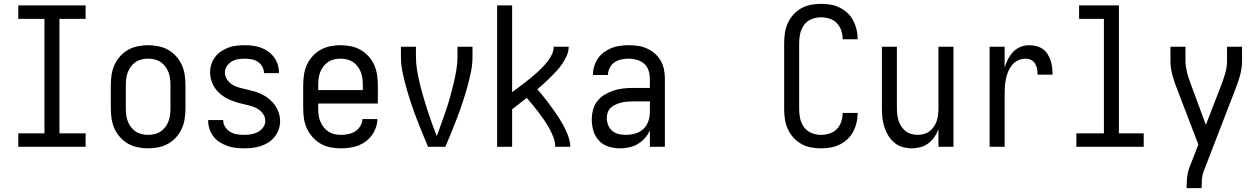

<svg xmlns="http://www.w3.org/2000/svg" viewBox="-20 -763 6540 998"><path d="M75 0V-70H211V-665H75V-735H425V-665H289V-70H425V0Z M750 8Q723 8 696 2.5Q669 -3 646 -16Q623 -29 604.5 -49.5Q586 -70 575 -94.5Q564 -119 560 -146Q556 -173 556 -200V-320Q556 -347 560 -374Q564 -401 575 -425.5Q586 -450 604.5 -470.5Q623 -491 646 -504Q669 -517 696 -522.5Q723 -528 750 -528Q777 -528 804 -522.5Q831 -517 854 -504Q877 -491 895.5 -470.5Q914 -450 925 -425.5Q936 -401 940 -374Q944 -347 944 -320V-200Q944 -173 940 -146Q936 -119 925 -94.5Q914 -70 895.5 -49.5Q877 -29 854 -16Q831 -3 804 2.5Q777 8 750 8ZM750 -62Q767 -62 784 -66Q801 -70 815 -79.5Q829 -89 839.5 -103Q850 -117 856 -133Q862 -149 864 -166Q866 -183 866 -200V-320Q866 -337 864 -354Q862 -371 856 -387Q850 -403 839.5 -417Q829 -431 815 -440.5Q801 -450 784 -454Q767 -458 750 -458Q733 -458 716 -454Q699 -450 685 -440.5Q671 -431 660.5 -417Q650 -403 644 -387Q638 -371 636 -354Q634 -337 634 -320V-200Q634 -183 636 -166Q638 -149 644 -133Q650 -117 660.5 -103Q671 -89 685 -79.5Q699 -70 716 -66Q733 -62 750 -62Z M1249 8Q1227 8 1205 5.5Q1183 3 1162 -4.5Q1141 -12 1122 -24Q1103 -36 1089.5 -53.5Q1076 -71 1069 -92.5Q1062 -114 1062 -136V-139H1140V-138Q1140 -119 1150.5 -103Q1161 -87 1177 -77.5Q1193 -68 1211.5 -65Q1230 -62 1249 -62Q1267 -62 1285.5 -65Q1304 -68 1320 -76.5Q1336 -85 1347.5 -100.5Q1359 -116 1359 -134Q1359 -152 1349.5 -167.5Q1340 -183 1326 -193Q1312 -203 1295.5 -208.5Q1279 -214 1262 -218Q1245 -222 1228.5 -226Q1212 -230 1195.5 -236Q1179 -242 1163.5 -249.5Q1148 -257 1134 -267.5Q1120 -278 1108.5 -291Q1097 -304 1089 -319.5Q1081 -335 1076.5 -352Q1072 -369 1072 -386Q1072 -408 1078.5 -428.5Q1085 -449 1098 -466.5Q1111 -484 1129 -496Q1147 -508 1167 -515.5Q1187 -523 1208.5 -525.5Q1230 -528 1251 -528Q1273 -528 1294 -525.5Q1315 -523 1335.5 -515.5Q1356 -508 1373.5 -495.5Q1391 -483 1404 -466Q1417 -449 1423.5 -428Q1430 -407 1430 -386V-383H1352V-384Q1352 -402 1343 -417.5Q1334 -433 1319 -442.5Q1304 -452 1286.5 -455Q1269 -458 1251 -458Q1234 -458 1216.5 -455Q1199 -452 1184 -443Q1169 -434 1159 -419Q1149 -404 1149 -386Q1149 -369 1158 -353.5Q1167 -338 1181 -327.5Q1195 -317 1211.5 -311.5Q1228 -306 1245 -302Q1262 -298 1279 -294Q1296 -290 1312.5 -284.5Q1329 -279 1344.5 -271Q1360 -263 1373.5 -252.5Q1387 -242 1399 -229Q1411 -216 1419 -200.5Q1427 -185 1431.5 -168Q1436 -151 1436 -134Q1436 -112 1429 -91Q1422 -70 1408 -52.5Q1394 -35 1375.5 -23Q1357 -11 1336 -4Q1315 3 1293 5.5Q1271 8 1249 8Z M1752 8Q1725 8 1698 3Q1671 -2 1647.5 -15.5Q1624 -29 1605.5 -49.5Q1587 -70 1575.5 -94.5Q1564 -119 1560 -146Q1556 -173 1556 -200V-320Q1556 -347 1560 -374Q1564 -401 1575 -425.5Q1586 -450 1604.5 -470.5Q1623 -491 1646 -504Q1669 -517 1696 -522.5Q1723 -528 1750 -528Q1777 -528 1804 -522.5Q1831 -517 1854 -504Q1877 -491 1895.5 -470.5Q1914 -450 1925 -425.5Q1936 -401 1940 -374Q1944 -347 1944 -320V-225H1634V-200Q1634 -183 1636 -166Q1638 -149 1644.5 -133Q1651 -117 1661.5 -103Q1672 -89 1686.5 -79.5Q1701 -70 1718 -66Q1735 -62 1752 -62Q1771 -62 1790.5 -66Q1810 -70 1826 -80Q1842 -90 1852.5 -107Q1863 -124 1864 -144H1942Q1941 -121 1933.5 -99.5Q1926 -78 1912.5 -59.5Q1899 -41 1880.5 -27.5Q1862 -14 1841 -6Q1820 2 1797 5Q1774 8 1752 8ZM1866 -295V-320Q1866 -337 1864 -354Q1862 -371 1856 -387Q1850 -403 1839.5 -417Q1829 -431 1815 -440.5Q1801 -450 1784 -454Q1767 -458 1750 -458Q1733 -458 1716 -454Q1699 -450 1685 -440.5Q1671 -431 1660.5 -417Q1650 -403 1644 -387Q1638 -371 1636 -354Q1634 -337 1634 -320V-295Z M2205 0Q2189 -38 2173.5 -75.5Q2158 -113 2143.5 -151.5Q2129 -190 2116 -229Q2103 -268 2092 -307Q2081 -346 2072.5 -386.5Q2064 -427 2064 -468V-520H2142V-468Q2142 -432 2148 -397Q2154 -362 2162.5 -327Q2171 -292 2181 -258Q2191 -224 2202 -190Q2213 -156 2225 -122.5Q2237 -89 2250 -56L2253 -63Q2265 -96 2277 -129Q2289 -162 2300 -195Q2311 -228 2320.5 -262Q2330 -296 2338 -330Q2346 -364 2352 -398.5Q2358 -433 2358 -468V-520H2436V-468Q2436 -427 2427.5 -386.5Q2419 -346 2408 -307Q2397 -268 2384 -229Q2371 -190 2356.5 -151.5Q2342 -113 2326.5 -75.5Q2311 -38 2295 0Z M2564 0V-735H2642V-284Q2658 -296 2674.5 -308Q2691 -320 2707.5 -333Q2724 -346 2740 -359Q2756 -372 2771 -385.5Q2786 -399 2800.5 -414Q2815 -429 2827.5 -445.5Q2840 -462 2849 -480.5Q2858 -499 2858 -520H2936Q2936 -497 2926.5 -475Q2917 -453 2904 -433.5Q2891 -414 2875 -396.5Q2859 -379 2842.5 -362.5Q2826 -346 2808.5 -330Q2791 -314 2773 -299Q2787 -283 2801 -266Q2815 -249 2828 -231.5Q2841 -214 2854 -196Q2867 -178 2879 -160Q2891 -142 2902 -123Q2913 -104 2922 -84Q2931 -64 2937.5 -43Q2944 -22 2944 0H2866Q2866 -25 2857 -48.5Q2848 -72 2836 -94Q2824 -116 2810 -136.5Q2796 -157 2781 -177Q2766 -197 2750 -216.5Q2734 -236 2718 -254Q2699 -239 2680 -224.5Q2661 -210 2642 -195V0Z M3202 8Q3172 8 3143 -1Q3114 -10 3093.5 -32Q3073 -54 3064.5 -83Q3056 -112 3056 -141Q3056 -167 3062.5 -192Q3069 -217 3084.5 -237Q3100 -257 3122 -270.5Q3144 -284 3168.5 -292Q3193 -300 3218 -303Q3243 -306 3269 -306H3358V-355Q3358 -376 3351 -397Q3344 -418 3328 -432Q3312 -446 3291 -452Q3270 -458 3249 -458Q3229 -458 3209.5 -454Q3190 -450 3174 -439Q3158 -428 3149 -410Q3140 -392 3140 -373H3062Q3062 -396 3068.5 -418Q3075 -440 3088 -459Q3101 -478 3119.5 -491.5Q3138 -505 3159 -513.5Q3180 -522 3203 -525Q3226 -528 3249 -528Q3273 -528 3297 -524.5Q3321 -521 3343 -511Q3365 -501 3383.5 -485Q3402 -469 3414 -448Q3426 -427 3431 -403Q3436 -379 3436 -355V0H3358V-86Q3349 -64 3332.5 -45.5Q3316 -27 3295 -14.5Q3274 -2 3250 3Q3226 8 3202 8ZM3232 -62Q3256 -62 3280.5 -68.5Q3305 -75 3323 -91.5Q3341 -108 3349.5 -131.5Q3358 -155 3358 -180V-236H3269Q3254 -236 3238.5 -234.5Q3223 -233 3208.5 -229.5Q3194 -226 3180 -219.5Q3166 -213 3155 -203Q3144 -193 3139 -178.5Q3134 -164 3134 -149Q3134 -131 3141 -113Q3148 -95 3162 -83Q3176 -71 3194.5 -66.5Q3213 -62 3232 -62Z M4247 8Q4221 8 4194.5 3Q4168 -2 4145 -15Q4122 -28 4104 -48Q4086 -68 4075 -92Q4064 -116 4060 -142.5Q4056 -169 4056 -195V-540Q4056 -566 4060 -592.5Q4064 -619 4075 -643Q4086 -667 4104 -687Q4122 -707 4145 -720Q4168 -733 4194.5 -738Q4221 -743 4247 -743Q4272 -743 4296.5 -739Q4321 -735 4343.5 -724Q4366 -713 4384.5 -696Q4403 -679 4414.5 -657Q4426 -635 4432 -611Q4438 -587 4438 -562V-559H4360V-561Q4360 -583 4352.5 -605Q4345 -627 4329.5 -643Q4314 -659 4292 -666Q4270 -673 4247 -673Q4222 -673 4198.5 -663.5Q4175 -654 4160 -634Q4145 -614 4139.5 -589.5Q4134 -565 4134 -540V-195Q4134 -170 4139.5 -145.5Q4145 -121 4160 -101Q4175 -81 4198.5 -71.5Q4222 -62 4247 -62Q4270 -62 4292 -69Q4314 -76 4329.5 -92Q4345 -108 4352.5 -130Q4360 -152 4360 -174V-176H4438V-173Q4438 -148 4432 -124Q4426 -100 4414.5 -78Q4403 -56 4384.5 -39Q4366 -22 4343.5 -11Q4321 0 4296.5 4Q4272 8 4247 8Z M4720 8Q4695 8 4671 1Q4647 -6 4628.5 -21.5Q4610 -37 4597 -58.5Q4584 -80 4576.5 -103.5Q4569 -127 4566.5 -151.5Q4564 -176 4564 -200V-520H4642V-200Q4642 -183 4644 -166.5Q4646 -150 4651 -134.5Q4656 -119 4665.5 -105Q4675 -91 4688 -81Q4701 -71 4717 -66.5Q4733 -62 4750 -62Q4767 -62 4783 -66.5Q4799 -71 4812 -81Q4825 -91 4834.5 -105Q4844 -119 4849 -134.5Q4854 -150 4856 -166.5Q4858 -183 4858 -200V-520H4936V0H4858V-91Q4850 -70 4837 -51Q4824 -32 4805.5 -18Q4787 -4 4764.5 2Q4742 8 4720 8Z M5124 0V-520H5202V-412Q5209 -434 5219.5 -455Q5230 -476 5246 -493Q5262 -510 5284 -519Q5306 -528 5329 -528Q5348 -528 5366.5 -523.5Q5385 -519 5400 -508.5Q5415 -498 5425 -482Q5435 -466 5441 -448.5Q5447 -431 5449 -412.5Q5451 -394 5451 -375H5373Q5373 -390 5370.5 -404.5Q5368 -419 5360.5 -432Q5353 -445 5339.5 -451.5Q5326 -458 5311 -458Q5291 -458 5272.5 -449.5Q5254 -441 5241.5 -426Q5229 -411 5221 -392.5Q5213 -374 5209 -354.5Q5205 -335 5203.5 -315Q5202 -295 5202 -276V0Z M5575 0V-70H5718V-665H5589V-735H5796V-70H5925V0Z M6148 215V208Q6148 181 6151 155Q6154 129 6164 104L6209 -12L6098 -301Q6084 -336 6074 -372.5Q6064 -409 6064 -447V-520H6142V-447Q6142 -431 6144.5 -415.5Q6147 -400 6150.5 -385Q6154 -370 6159.5 -355Q6165 -340 6170 -325L6248 -114L6330 -326Q6341 -355 6349.5 -385Q6358 -415 6358 -447V-520H6436V-447Q6436 -409 6426 -372.5Q6416 -336 6402 -301L6236 129Q6229 148 6227.5 168Q6226 188 6226 208V215Z"/></svg>

Font: Iosevka Curly
Style: Regular
Weight: 400
Monospace: yes
Designer: Belleve Invis
Foundry: Belleve Invis
Version: Version 22.1.2; ttfautohint (v1.8.4)